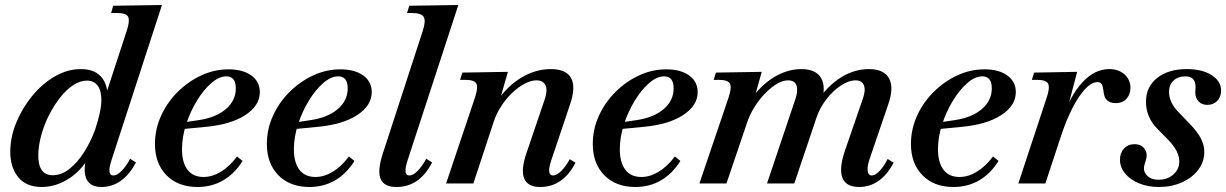

<svg xmlns="http://www.w3.org/2000/svg" viewBox="-20 -733 4898 767"><path d="M147 14Q85 14 53 -25Q21 -64 21 -127Q21 -184 44.5 -242Q68 -300 108 -349Q148 -398 198.5 -427.5Q249 -457 303 -457Q363 -457 390 -419Q417 -381 406 -315L389 -313L486 -609Q499 -648 492.5 -664.5Q486 -681 448 -681H424L432 -710L627 -713L426 -95Q405 -32 433 -32Q447 -32 465 -49.5Q483 -67 500 -99L523 -84Q498 -36 463 -11Q428 14 386 14Q357 14 341.5 2Q326 -10 321 -30.5Q316 -51 320 -78.5Q324 -106 335 -138L347 -126Q313 -58 259 -22Q205 14 147 14ZM191 -33Q225 -33 257 -58Q289 -83 315.5 -124.5Q342 -166 360 -215Q371 -248 378 -279Q385 -310 385 -334Q385 -371 370 -391Q355 -411 327 -411Q300 -411 272 -392.5Q244 -374 219.5 -342.5Q195 -311 175.5 -272.5Q156 -234 145 -193.5Q134 -153 133 -117Q131 -33 191 -33Z M769 14Q691 14 645 -33Q599 -80 599 -158Q599 -216 623 -269.5Q647 -323 689 -365Q731 -407 783.5 -431.5Q836 -456 893 -456Q950 -456 984 -431.5Q1018 -407 1018 -365Q1018 -311 959.5 -273Q901 -235 799 -226L696 -216L699 -242L773 -253Q842 -263 882 -297Q922 -331 922 -380Q922 -428 884 -428Q855 -428 824 -401Q793 -374 766.5 -330.5Q740 -287 723.5 -236Q707 -185 707 -137Q707 -84 729 -55Q751 -26 793 -26Q828 -26 862.5 -47Q897 -68 927 -108L949 -90Q917 -39 871.5 -12.5Q826 14 769 14Z M1216 14Q1138 14 1092 -33Q1046 -80 1046 -158Q1046 -216 1070 -269.5Q1094 -323 1136 -365Q1178 -407 1230.5 -431.5Q1283 -456 1340 -456Q1397 -456 1431 -431.5Q1465 -407 1465 -365Q1465 -311 1406.5 -273Q1348 -235 1246 -226L1143 -216L1146 -242L1220 -253Q1289 -263 1329 -297Q1369 -331 1369 -380Q1369 -428 1331 -428Q1302 -428 1271 -401Q1240 -374 1213.5 -330.5Q1187 -287 1170.5 -236Q1154 -185 1154 -137Q1154 -84 1176 -55Q1198 -26 1240 -26Q1275 -26 1309.5 -47Q1344 -68 1374 -108L1396 -90Q1364 -39 1318.5 -12.5Q1273 14 1216 14Z M1564 14Q1513 14 1500 -19.5Q1487 -53 1510 -122L1669 -610Q1682 -650 1672.5 -665.5Q1663 -681 1626 -681H1606L1615 -710L1811 -713L1609 -95Q1588 -32 1615 -32Q1630 -32 1648 -50Q1666 -68 1683 -99L1706 -84Q1656 14 1564 14Z M2138 14Q2088 14 2074 -20Q2060 -54 2083 -121L2157 -339Q2168 -373 2159 -392.5Q2150 -412 2123 -412Q2101 -412 2075.5 -398.5Q2050 -385 2026 -362Q2002 -339 1983 -310Q1964 -281 1953 -249L1871 0H1762L1877 -342Q1891 -384 1883 -399Q1875 -414 1839 -414H1818L1827 -443L2009 -446L1969 -307L1964 -326Q2005 -388 2062 -422.5Q2119 -457 2180 -457Q2242 -457 2261.5 -421Q2281 -385 2257 -315L2182 -92Q2172 -62 2174 -47Q2176 -32 2189 -32Q2203 -32 2221 -49Q2239 -66 2256 -97L2279 -83Q2229 14 2138 14Z M2518 14Q2440 14 2394 -33Q2348 -80 2348 -158Q2348 -216 2372 -269.5Q2396 -323 2438 -365Q2480 -407 2532.5 -431.5Q2585 -456 2642 -456Q2699 -456 2733 -431.5Q2767 -407 2767 -365Q2767 -311 2708.5 -273Q2650 -235 2548 -226L2445 -216L2448 -242L2522 -253Q2591 -263 2631 -297Q2671 -331 2671 -380Q2671 -428 2633 -428Q2604 -428 2573 -401Q2542 -374 2515.5 -330.5Q2489 -287 2472.5 -236Q2456 -185 2456 -137Q2456 -84 2478 -55Q2500 -26 2542 -26Q2577 -26 2611.5 -47Q2646 -68 2676 -108L2698 -90Q2666 -39 2620.5 -12.5Q2575 14 2518 14Z M3412 14Q3359 14 3345 -23.5Q3331 -61 3356 -133L3427 -339Q3439 -373 3431 -392.5Q3423 -412 3398 -412Q3370 -412 3338.5 -391Q3307 -370 3280.5 -335.5Q3254 -301 3241 -261L3153 0H3044L3158 -339Q3169 -373 3161.5 -392.5Q3154 -412 3128 -412Q3107 -412 3083.5 -398Q3060 -384 3036.5 -360Q3013 -336 2994 -305.5Q2975 -275 2964 -242L2882 0H2774L2890 -342Q2904 -383 2896 -398.5Q2888 -414 2852 -414H2831L2840 -443L3023 -446L2986 -314L2978 -332Q3017 -391 3071 -424Q3125 -457 3181 -457Q3240 -457 3260.5 -420.5Q3281 -384 3260 -320L3244 -329Q3287 -391 3340 -424Q3393 -457 3451 -457Q3511 -457 3531.5 -420Q3552 -383 3528 -315L3456 -104Q3444 -71 3446 -51.5Q3448 -32 3463 -32Q3476 -32 3493.5 -50Q3511 -68 3526 -98L3550 -83Q3498 14 3412 14Z M3789 14Q3711 14 3665 -33Q3619 -80 3619 -158Q3619 -216 3643 -269.5Q3667 -323 3709 -365Q3751 -407 3803.5 -431.5Q3856 -456 3913 -456Q3970 -456 4004 -431.5Q4038 -407 4038 -365Q4038 -311 3979.5 -273Q3921 -235 3819 -226L3716 -216L3719 -242L3793 -253Q3862 -263 3902 -297Q3942 -331 3942 -380Q3942 -428 3904 -428Q3875 -428 3844 -401Q3813 -374 3786.5 -330.5Q3760 -287 3743.5 -236Q3727 -185 3727 -137Q3727 -84 3749 -55Q3771 -26 3813 -26Q3848 -26 3882.5 -47Q3917 -68 3947 -108L3969 -90Q3937 -39 3891.5 -12.5Q3846 14 3789 14Z M4048 0 4161 -342Q4175 -383 4167 -398.5Q4159 -414 4123 -414H4102L4111 -443L4283 -446L4235 -263L4220 -248Q4253 -348 4302.5 -402.5Q4352 -457 4411 -457Q4448 -457 4471.5 -436.5Q4495 -416 4496 -383Q4496 -357 4480.5 -339Q4465 -321 4436 -321Q4415 -321 4402.5 -332.5Q4390 -344 4388 -371Q4386 -389 4381 -397Q4376 -405 4364 -405Q4330 -405 4290 -345.5Q4250 -286 4216 -182L4156 0Z M4610 14Q4566 14 4530.5 -0.5Q4495 -15 4474.5 -40Q4454 -65 4454 -95Q4454 -122 4470 -139.5Q4486 -157 4512 -157Q4539 -157 4552.5 -138Q4566 -119 4557 -92L4553 -78Q4544 -52 4560.5 -33.5Q4577 -15 4609 -15Q4644 -15 4667.5 -36Q4691 -57 4691 -88Q4691 -129 4647 -174L4602 -220Q4558 -265 4558 -327Q4558 -386 4602.5 -421.5Q4647 -457 4721 -457Q4782 -457 4820 -433Q4858 -409 4858 -371Q4858 -346 4842.5 -330Q4827 -314 4803 -314Q4781 -314 4768 -328Q4755 -342 4755 -364L4756 -385Q4756 -428 4715 -428Q4686 -428 4668 -411Q4650 -394 4650 -366Q4650 -324 4687 -286L4735 -236Q4764 -206 4777.5 -179.5Q4791 -153 4791 -126Q4791 -87 4767 -55Q4743 -23 4701.5 -4.5Q4660 14 4610 14Z"/></svg>

Font: Baskervville SemiBold
Style: Italic
Weight: 600
Italic angle: -18°
Version: Version 1.100